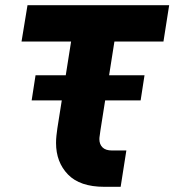

<svg xmlns="http://www.w3.org/2000/svg" viewBox="-20 -720 672 740"><path d="M357 -333 373 -430H537L522 -333ZM102 -333 117 -430H260L245 -333ZM382 0Q288 0 242 -47.5Q196 -95 196 -169Q196 -183 197.5 -197Q199 -211 201 -225L254 -560H63L86 -700H632L610 -560H421L367 -217Q366 -207 364.5 -198.5Q363 -190 363 -184Q363 -164 375 -152Q387 -140 412 -140H467L445 0Z"/></svg>

Font: MuseoModerno
Style: Bold Italic
Weight: 700
Italic angle: -9°
Designer: Pablo Cosgaya, Héctor Gatti, Marcela Romero, and the Authors of The MuseoModerno Project.
Foundry: Omnibus-Type Team
Version: Version 1.003